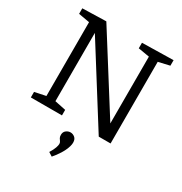

<svg xmlns="http://www.w3.org/2000/svg" viewBox="-218 -858 1227 1293"><g transform="rotate(30 396.0 -211.5)"><path d="M513 -693 756 -698V-655L656 -632L669 -651V0H577L193 -611L205 -612V-46L190 -64L291 -43V0H49V-43L150 -64L135 -46V-651L146 -633L49 -650V-693L233 -698L612 -97L600 -96V-651L614 -633L513 -650ZM370 275 340 256Q359 225 365.5 205.5Q372 186 372 176Q372 165 366.5 157.5Q361 150 355.5 141Q350 132 350 117Q350 94 365.5 82Q381 70 399 70Q417 70 432.5 82.5Q448 95 448 122Q448 148 429.5 187Q411 226 370 275Z"/></g></svg>

Font: Bitter Thin
Style: Regular
Weight: 400
Version: Version 3.021